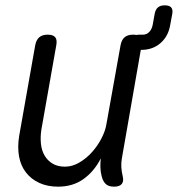

<svg xmlns="http://www.w3.org/2000/svg" viewBox="-20 -690 667 720"><path d="M408 10Q387 10 376.5 0Q366 -10 361 -30Q357 -46 356.5 -62.5Q356 -79 358 -96Q333 -47 293 -18.5Q253 10 198 10Q158 10 127.5 -4Q97 -18 77.5 -43Q58 -68 51.5 -103Q45 -138 52 -181L112 -520Q116 -541 127.5 -550.5Q139 -560 159 -560Q179 -560 187 -550.5Q195 -541 191 -520L135 -203Q131 -176 133.5 -151Q136 -126 147 -107Q158 -88 177 -76.5Q196 -65 224 -65Q251 -65 277.5 -80.5Q304 -96 325 -119.5Q346 -143 360.5 -171Q375 -199 379 -224L432 -520Q436 -541 447.5 -550.5Q459 -560 479 -560Q486 -560 491 -559Q496 -560 501 -560H516Q530 -560 540 -570.5Q550 -581 553 -599L560 -638Q563 -654 572 -662Q581 -670 598 -670Q615 -670 622 -662Q629 -654 626 -638L618 -595Q611 -554 582 -528.5Q553 -503 510 -503H508L437 -96Q434 -80 435 -63Q436 -46 440 -30Q445 -10 436.5 0Q428 10 408 10Z"/></svg>

Font: Maple Mono Light
Style: Italic
Weight: 300
Italic angle: -10°
Monospace: yes
Designer: subframe7536
Version: Version 7.000